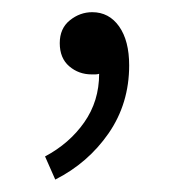

<svg xmlns="http://www.w3.org/2000/svg" viewBox="-20 -116 290 312"><path d="M69.8 175.8 53.2 138.2Q92.8 117.2 116.9 82.8Q141.1 48.3 141.1 3.9Q138.2 4.9 135 4.9Q131.8 4.9 128.9 4.9Q107.9 4.9 92.5 -8.3Q77.1 -21.5 77.1 -45.9Q77.1 -69.8 93.5 -83Q109.9 -96.2 129.9 -96.2Q157.2 -96.2 173.6 -73Q189.9 -49.8 189.9 -9.8Q189.9 52.2 156.5 100.6Q123 148.9 69.8 175.8Z"/></svg>

Font: Source Han Sans CN Light
Style: Regular
Weight: 300
Designer: Ryoko NISHIZUKA  (kana, bopomofo & ideographs); Paul D. Hunt (Latin, Greek & Cyrillic); Sandoll Communications , Soo-you
Foundry: Adobe
Version: Version 2.000;hotconv 1.0.107;makeotfexe 2.5.65593